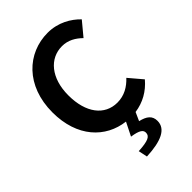

<svg xmlns="http://www.w3.org/2000/svg" viewBox="-293 -865 1244 1244"><g transform="rotate(-45 328.5 -243.0)"><path d="M551 -187C511 -144 461 -114 397 -114C281 -114 205 -211 205 -372C205 -531 289 -627 401 -627C457 -627 500 -601 537 -565L615 -659C567 -709 492 -754 397 -754C211 -754 54 -611 54 -367C54 -140 183 -8 349 12L303 104C371 114 390 130 390 154C390 187 362 201 272 206L285 268C419 262 497 228 497 153C497 106 467 83 411 70L437 12C514 1 578 -35 629 -95Z"/></g></svg>

Font: Kinto Sans
Style: Bold
Weight: 700
Designer: Authors: Ryoko NISHIZUKA  (kana & ideographs); Paul D. Hunt (Latin, Greek & Cyrillic); Wenlong ZHANG  (bopomofo); Sandol
Foundry: Adobe Systems Incorporated, ookami Inc.
Version: Version 0.001